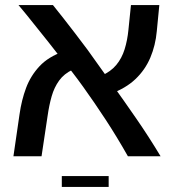

<svg xmlns="http://www.w3.org/2000/svg" viewBox="-20 -617 687 758"><path d="M485 0Q442 -76 397.5 -144Q353 -212 308.5 -274Q264 -336 218 -391Q195 -421 171 -451Q147 -481 125 -508.5Q103 -536 84.5 -559Q66 -582 53 -597H189Q208 -574 230 -545.5Q252 -517 276.5 -485.5Q301 -454 326 -420Q370 -358 419.5 -289Q469 -220 519 -147.5Q569 -75 614 0ZM33 0 57 -165Q65 -222 83 -270Q101 -318 136 -355.5Q171 -393 231 -414L267 -342Q233 -326 213.5 -299Q194 -272 184 -237Q174 -202 168 -160L144 0ZM415 -246 380 -318Q417 -334 439 -360.5Q461 -387 472 -422.5Q483 -458 487 -499L497 -597H609L599 -494Q594 -438 573.5 -389.5Q553 -341 514.5 -304.5Q476 -268 415 -246ZM224 121V78H409V121Z"/></svg>

Font: Noto Sans Hebrew Thin Medium
Style: Regular
Weight: 500
Version: Version 3.001